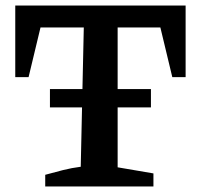

<svg xmlns="http://www.w3.org/2000/svg" viewBox="-20 -672 723 692"><path d="M649 -652V-394H601L558 -573H404V-69L533 -47V0H143V-42Q175 -51 207 -59Q239 -67 271 -71L282 -573H126L83 -394H35V-652ZM160 -351H524V-285H160Z"/></svg>

Font: Piazzolla SC SemiBold
Style: Regular
Weight: 600
Designer: Juan Pablo del Peral
Foundry: Huerta Tipografica
Version: Version 1.330